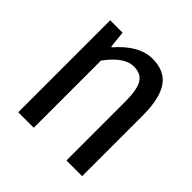

<svg xmlns="http://www.w3.org/2000/svg" viewBox="-152 -680 803 803"><g transform="rotate(45 250.0 -278.0)"><path d="M67.4 0V-543.9H140.6L148.4 -468.8H152.3Q227.5 -555.7 306.6 -555.7Q378.9 -555.7 412.1 -507.3Q445.3 -459 445.3 -360.4V0H352.5V-349.6Q352.5 -417 335 -447.3Q317.4 -477.5 274.4 -477.5Q217.8 -477.5 159.2 -397.5V0Z"/></g></svg>

Font: Gen Shin Gothic Monospace Regular
Style: Regular
Weight: 400
Designer: [Source Han Sans]
Ryoko NISHIZUKA  (kana & ideographs); Paul D. Hunt (Latin, Greek & Cyrillic); Wenlong ZHANG  (bopomofo
Version: Version 1.002.20150607